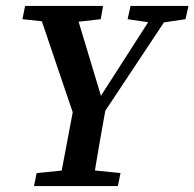

<svg xmlns="http://www.w3.org/2000/svg" viewBox="-20 -630 658 650"><path d="M56 -565 65 -610H329L321 -565L207 -552H178ZM95 0 104 -44 233 -57H262L388 -44L379 0ZM238 -215 104 -610H230L328 -285L311 -289L517 -610H572L310 -215ZM179 0 233 -286H342Q329 -215 316.5 -143Q304 -71 293 0ZM412 -565 422 -610H618L608 -565L520 -552H501Z"/></svg>

Font: Lisu Bosa ExtraBold
Style: Italic
Weight: 800
Italic angle: -19°
Designer: David Morse, Annie Olsen, Victor Gaultney, Frank Grießhammer (Latin)
Foundry: SIL International
Version: Version 2.000